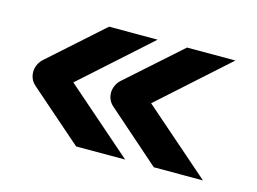

<svg xmlns="http://www.w3.org/2000/svg" viewBox="-62 -535 771 577"><g transform="rotate(15 324.0 -246.5)"><path d="M364.9 -432.7 153.5 -243.1 363.9 -59.4H211.4L47 -203Q28.7 -218.8 28.7 -243.1Q28.7 -254 33.4 -264.6Q38.1 -275.2 46.5 -283.2L213.9 -432.7ZM606.9 -432.7 395.5 -243.1 605.9 -59.4H453L289.6 -203Q270.8 -218.8 270.8 -243.1Q270.8 -254 275.5 -264.6Q280.2 -275.2 288.6 -283.2L456.4 -432.7Z"/></g></svg>

Font: AKL FREE 001
Style: Regular
Weight: 400
Designer: AKL
Foundry: AKL
Version: Version 1.00;August 10, 2024;FontCreator 13.0.0.2630 64-bit